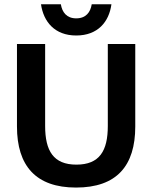

<svg xmlns="http://www.w3.org/2000/svg" viewBox="-20 -853 702 886"><path d="M331.7 -689.2C431.7 -689.2 483.3 -752.5 494.2 -833.3H403.3C397.5 -796.7 376.7 -768.3 331.7 -768.3C287.5 -768.3 266.7 -796.7 260.8 -833.3H169.2C180.8 -752.5 232.5 -689.2 331.7 -689.2ZM330.8 12.5C518.3 12.5 604.2 -87.5 604.2 -269.2V-650H477.5V-271.7C477.5 -156.7 439.2 -93.3 332.5 -93.3C226.7 -93.3 188.3 -156.7 188.3 -271.7V-650H58.3V-269.2C58.3 -87.5 145.8 12.5 330.8 12.5Z"/></svg>

Font: Familjen Grotesk SemiBold
Style: Regular
Weight: 600
Designer: Anders Wikstroem, Jonas Baeckman, Matilda Gysing, Kristian Moeller
Foundry: Familjen STHLM AB
Version: Version 2.000